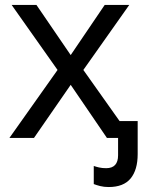

<svg xmlns="http://www.w3.org/2000/svg" viewBox="-20 -556 590 774"><path d="M418 198Q399 198 383.5 194Q368 190 358 186V113Q366 116 379 119Q392 122 408 122Q456 122 456 70V0H411L265 -214L117 0H18L212 -274L27 -536H127L265 -334L402 -536H501L316 -274L462 -68H535V65Q535 129 506.5 163.5Q478 198 418 198Z"/></svg>

Font: Noto Sans Living
Style: Regular
Weight: 400
Designer: Monotype Design Team
Foundry: Monotype Imaging Inc.
Version: Version 2.013; ttfautohint (v1.8.4.7-5d5b)